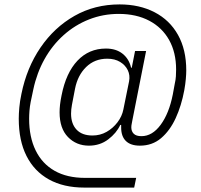

<svg xmlns="http://www.w3.org/2000/svg" viewBox="-20 -729 910 870"><path d="M588 121H362Q268 121 201.5 84Q135 47 100 -22.5Q65 -92 65 -191Q65 -213 67.5 -241.5Q70 -270 77 -303Q101 -422 163.5 -513.5Q226 -605 317.5 -657Q409 -709 522 -709Q612 -709 680.5 -673.5Q749 -638 786.5 -571Q824 -504 824 -410Q824 -394 822 -371Q820 -348 815 -320Q802 -250 776 -193.5Q750 -137 710 -103Q670 -69 614 -69Q572 -69 550.5 -90Q529 -111 529 -151Q529 -153 529 -156.5Q529 -160 529 -163H525Q508 -126 470.5 -97.5Q433 -69 383 -69Q326 -69 288 -108Q250 -147 250 -220Q250 -236 252 -254.5Q254 -273 259 -297Q279 -399 331 -454Q383 -509 460 -509Q506 -509 535.5 -485.5Q565 -462 574 -422H577L592 -498H642L580 -185Q579 -178 577 -169Q575 -160 575 -152Q575 -134 586 -123Q597 -112 621 -112Q670 -112 708 -163.5Q746 -215 763 -301L772 -350Q776 -367 777 -383Q778 -399 778 -414Q778 -491 746.5 -547.5Q715 -604 656.5 -635Q598 -666 518 -666Q447 -666 383.5 -641Q320 -616 268.5 -570Q217 -524 182 -461.5Q147 -399 131 -324L119 -267Q115 -246 113.5 -227Q112 -208 112 -191Q112 -108 141.5 -47.5Q171 13 227.5 45Q284 77 365 77H597ZM399 -115Q434 -115 463 -131.5Q492 -148 512.5 -175Q533 -202 539 -233L565 -361Q570 -388 559 -411Q548 -434 524 -448.5Q500 -463 466 -463Q409 -463 370.5 -425.5Q332 -388 320 -327L306 -254Q304 -243 303 -233.5Q302 -224 302 -214Q302 -168 327 -141.5Q352 -115 399 -115Z"/></svg>

Font: IBM Plex Sans Light
Style: Italic
Weight: 300
Italic angle: -11.31°
Designer: Mike Abbink, Paul van der Laan, Pieter van Rosmalen
Foundry: Bold Monday
Version: Version 3.201